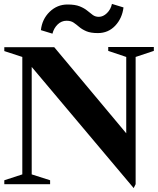

<svg xmlns="http://www.w3.org/2000/svg" viewBox="-20 -941 808 981"><path d="M663 20 142 -599V-50L236 -20V0H2V-20L94 -50V-650L2 -680V-700H257L625 -260V-650L533 -681V-701H766V-681L673 -650V0ZM189 -787Q195 -843 233.5 -880.5Q272 -918 325 -918Q364 -918 387.5 -908.5Q411 -899 426 -886.5Q441 -874 454 -864.5Q467 -855 485 -855Q507 -855 526.5 -874Q546 -893 552 -921L611 -903Q604 -847 568.5 -809.5Q533 -772 480 -772Q443 -772 421 -781.5Q399 -791 384.5 -803.5Q370 -816 356 -825.5Q342 -835 320 -835Q294 -835 274.5 -816Q255 -797 248 -769Z"/></svg>

Font: Wittgenstein
Style: Bold
Weight: 700
Designer: Jörg Drees
Foundry: Jörg Drees
Version: Version 1.303; ttfautohint (v1.8.4.7-5d5b)